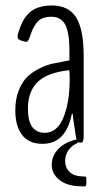

<svg xmlns="http://www.w3.org/2000/svg" viewBox="-20 -517 367 698"><path d="M286.1 160.6Q284.2 160.6 277.6 160.4Q271 160.2 269.5 160.2Q220.2 158.2 194.1 135.7Q168 113.3 168 83Q168 48.8 193.1 23.4Q218.3 -2 262.2 -10.7V2.9Q240.7 11.7 228.8 29.1Q216.8 46.4 216.8 67.9Q216.8 92.3 233.4 108.4Q250 124.5 284.2 124.5H286.6Q289.1 124.5 291.5 125.7Q293.9 127 293.9 129.4V152.3Q293.9 160.6 286.1 160.6ZM135.3 5.9Q85 5.9 60.3 -26.4Q35.6 -58.6 35.6 -116.2Q35.6 -157.7 48.6 -189.5Q61.5 -221.2 80.3 -238.8Q99.1 -256.3 124.3 -268.6Q149.4 -280.8 169.4 -285.2Q189.5 -289.6 209 -293Q228.5 -296.4 232.4 -297.9V-326.2Q232.4 -350.1 231.2 -367.7Q230 -385.3 225.8 -402.8Q221.7 -420.4 214.8 -431.4Q208 -442.4 196 -449.2Q184.1 -456.1 167.5 -456.1Q148.4 -456.1 135.3 -450.9Q122.1 -445.8 113 -433.8Q104 -421.9 98.9 -410.6Q93.8 -399.4 86.9 -378.9Q81.1 -362.3 72.3 -365.2Q46.9 -370.6 44.9 -378.4Q42 -384.3 47.4 -400.4Q54.2 -422.9 62.7 -439.2Q71.3 -455.6 85.2 -469.2Q99.1 -482.9 119.9 -490Q140.6 -497.1 168.5 -497.1Q229 -497.1 256.6 -453.9Q284.2 -410.6 284.2 -312.5V-22.9Q284.2 1.5 274.9 1.5H268.1Q259.8 1.5 256.3 -18.6Q255.9 -22.9 250.5 -56.6Q245.1 -90.3 244.6 -100.6Q244.6 -101.6 244.1 -102.5Q241.7 -105.5 240.7 -100.6Q218.3 5.9 135.3 5.9ZM143.1 -34.2Q187.5 -34.2 210.4 -89.4Q233.4 -144.5 233.4 -231Q233.4 -261.7 230.5 -261.7Q230 -261.7 216.1 -259.8Q202.1 -257.8 201.2 -257.3Q166 -250.5 142.1 -237.3Q118.2 -224.1 105.2 -205.6Q92.3 -187 86.9 -166.7Q81.5 -146.5 81.5 -121.1Q81.5 -34.2 143.1 -34.2Z"/></svg>

Font: BenchNine Light
Style: Regular
Weight: 300
Version: Version 1 ; ttfautohint (v0.92.18-e454-dirty) -l 8 -r 50 -G 